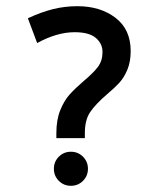

<svg xmlns="http://www.w3.org/2000/svg" viewBox="-20 -522 472 620"><path d="M230 -502Q189 -502 151 -492.5Q113 -483 70 -463L100 -383Q164 -418 221 -418Q268 -418 289.5 -399.5Q311 -381 311 -354Q311 -326 296.5 -306.5Q282 -287 251 -261Q223 -237 205 -217Q187 -197 174.5 -166Q162 -135 162 -92V-76H254V-92Q254 -135 271.5 -160.5Q289 -186 325 -217Q351 -239 366 -255.5Q381 -272 391.5 -297.5Q402 -323 402 -357Q402 -427 353 -464.5Q304 -502 230 -502ZM154 23Q154 0 170 -16Q186 -32 209 -32Q232 -32 248 -16Q264 0 264 23Q264 46 248 62Q232 78 209 78Q186 78 170 62Q154 46 154 23Z"/></svg>

Font: Cambay Devanagari
Style: Regular
Weight: 700
Designer: Pooja Saxena
Foundry: Pooja Saxena
Version: Version 1.095;PS 001.095;hotconv 1.0.70;makeotf.lib2.5.58329